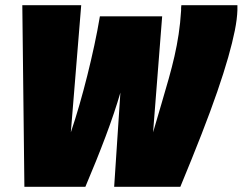

<svg xmlns="http://www.w3.org/2000/svg" viewBox="-20 -720 935 740"><path d="M675 0H420L444 -363Q422 -287 387 -194Q352 -101 309 0H74L66 -700H293L253 -210Q270 -260 286 -315.5Q302 -371 316.5 -429Q331 -487 343.5 -545Q356 -603 365 -657H605L570 -210Q588 -272 603 -322.5Q618 -373 630.5 -417.5Q643 -462 652.5 -503.5Q662 -545 668.5 -588Q675 -631 678 -679Q678 -684 678 -689.5Q678 -695 679 -700H895Q895 -697 895 -691.5Q895 -686 895 -681Q894 -647 885 -602Q876 -557 859.5 -499Q843 -441 817.5 -367Q792 -293 756.5 -202Q721 -111 675 0Z"/></svg>

Font: Georama ExtraCondensed Thin Black
Style: Italic
Weight: 900
Italic angle: -9°
Version: Version 1.001